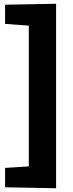

<svg xmlns="http://www.w3.org/2000/svg" viewBox="-20 -886 389 1020"><path d="M278 -866V114L7 109V6L133 -2V-750L7 -759V-861Z"/></svg>

Font: Bitter Thin ExtraBold
Style: Regular
Weight: 800
Version: Version 3.020